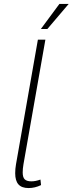

<svg xmlns="http://www.w3.org/2000/svg" viewBox="-20 -943 368 973"><path d="M57 -65Q57 -87 61 -110L172 -742H210L99 -111Q95 -88 95 -69Q95 -44 105.5 -34Q116 -24 139 -24Q160 -24 185 -33L188 -5Q157 10 125 10Q90 10 73.5 -8.5Q57 -27 57 -65ZM281 -923H328L220 -796H187Z"/></svg>

Font: Sarabun Thin
Style: Italic
Weight: 250
Italic angle: -10°
Designer: Suppakit Chalermlarp | Katatrad Co.,Ltd.
Foundry: Cadson Demak Co.,Ltd.
Version: Version 1.000; ttfautohint (v1.6)